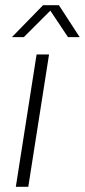

<svg xmlns="http://www.w3.org/2000/svg" viewBox="-20 -720 327 740"><path d="M41 0 121 -510H169L89 0ZM26 -577 146 -700H207L287 -577H242L174 -679L72 -577Z"/></svg>

Font: MuseoModerno Thin ExtraLight
Style: Italic
Weight: 250
Italic angle: -9°
Version: Version 1.003